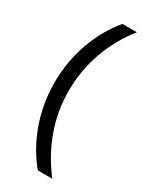

<svg xmlns="http://www.w3.org/2000/svg" viewBox="-227 -863 827 1019"><g transform="rotate(30 186.5 -354.0)"><path d="M200 95Q126 5.5 84.8 -110.2Q43.5 -226 43.5 -354Q43.5 -482.5 84.8 -598.2Q126 -714 200 -803H288.5Q211.5 -706 171 -591Q130.5 -476 130.5 -354Q130.5 -232.5 171 -118.8Q211.5 -5 288.5 95Z"/></g></svg>

Font: Spline Sans
Style: Regular
Weight: 400
Designer: Eben Sorkin, Mirko Velimirovic
Foundry: Sorkin Type
Version: Version 1.001